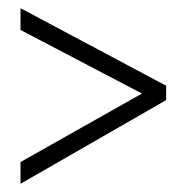

<svg xmlns="http://www.w3.org/2000/svg" viewBox="-20 -588 455 468"><path d="M30 -193V-140L385 -344V-379L30 -568V-515L326 -360Z"/></svg>

Font: Noto Sans Georgian ExtraCondensed Light
Style: Regular
Weight: 300
Width: 2
Designer: Monotype Design Team, Akaki Razmadze
Foundry: Google LLC
Version: Version 2.005